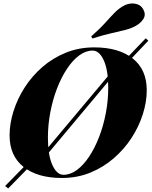

<svg xmlns="http://www.w3.org/2000/svg" viewBox="-20 -989 856 1082"><path d="M502 -704Q463 -704 426 -676.5Q389 -649 357 -600.5Q325 -552 301 -489.5Q277 -427 263.5 -356Q250 -285 250 -213Q250 -115 275 -59.5Q300 -4 338 -4Q377 -4 414 -31.5Q451 -59 483 -107.5Q515 -156 539 -218.5Q563 -281 576.5 -352Q590 -423 590 -495Q590 -593 565 -648.5Q540 -704 502 -704ZM34 -226Q34 -292 56 -362Q78 -432 119 -496Q160 -560 218.5 -611Q277 -662 351 -692Q425 -722 511 -722Q649 -722 728 -659.5Q807 -597 807 -481Q807 -415 785 -345.5Q763 -276 721.5 -212Q680 -148 621 -97Q562 -46 488.5 -16Q415 14 329 14Q191 14 112.5 -48.5Q34 -111 34 -226ZM666 -632 801 -773 816 -760 676 -612ZM170 -74 26 73 9 59 157 -92ZM199 -96 649 -632 659 -612 212 -78ZM494 -784Q542 -826 572 -859.5Q602 -893 626.5 -918Q651 -943 680 -958Q697 -967 717.5 -969Q738 -971 757.5 -963.5Q777 -956 788 -935Q803 -907 788.5 -883Q774 -859 743 -842Q717 -828 683 -819.5Q649 -811 604.5 -801Q560 -791 501 -772Z"/></svg>

Font: Playfair Display Black
Style: Italic
Weight: 900
Italic angle: -14°
Designer: Claus Eggers Sørensen
Foundry: Claus Eggers Sørensen
Version: Version 1.203